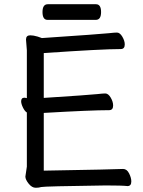

<svg xmlns="http://www.w3.org/2000/svg" viewBox="-20 -872 678 908"><path d="M149 16Q131 16 115.5 -3.5Q100 -23 100 -37L107 -84V-340Q97 -346 88.5 -363.5Q80 -381 80 -393Q80 -410 96 -410L107 -408V-634L103 -685Q103 -705 123 -705Q138 -705 158 -699L178 -692Q460 -711 495 -715Q521 -718 533 -718Q547 -718 558.5 -698.5Q570 -679 570 -662Q570 -640 551 -640Q463 -640 187 -621V-409Q404 -423 440 -427Q466 -430 478 -430Q492 -430 503.5 -410.5Q515 -391 515 -373Q515 -351 496 -351Q411 -351 187 -338V-65Q530 -71 562 -73Q580 -73 590.5 -52Q601 -31 601 -14Q601 8 583 8Q559 5 480 5Q186 9 175 12.5Q164 16 149 16ZM433 -778H205Q181 -778 181 -815Q181 -852 206 -852H434Q458 -852 458 -815Q458 -778 433 -778Z"/></svg>

Font: ToneOZ-Pinyin-WenKai-Medium
Style: Medium
Weight: 700
Designer: Fontworks Inc.
Foundry: ToneOZ
Version: Version 0.240331